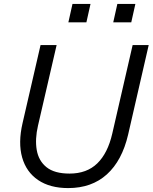

<svg xmlns="http://www.w3.org/2000/svg" viewBox="-20 -950 779 980"><path d="M328 10Q235 10 174.5 -31Q114 -72 93 -146.5Q72 -221 95 -321L187 -720H269L174 -309Q158 -240 167.5 -184.5Q177 -129 217.5 -96.5Q258 -64 335 -64Q423 -64 476.5 -116Q530 -168 553 -268L657 -720H739L634 -263Q603 -130 525.5 -60Q448 10 328 10ZM558 -836 579 -930H671L650 -836ZM329 -836 350 -930H442L421 -836Z"/></svg>

Font: Instrument Sans
Style: Italic
Weight: 400
Italic angle: -13°
Designer: Rodrigo Fuenzalida
Foundry: fragTYPE
Version: Version 1.000;gftools[0.9.28]